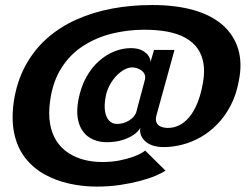

<svg xmlns="http://www.w3.org/2000/svg" viewBox="-20 -706 979 746"><path d="M355.5 19Q403 19 445.5 12.8Q488 6.5 523.8 -3Q559.5 -12.5 584.8 -23.2Q610 -34 623 -43L544 -121Q540.5 -117.5 527.8 -110.2Q515 -103 493.5 -95.5Q472 -88 442.8 -82.2Q413.5 -76.5 377 -76.5Q340.5 -76.5 307 -85Q273.5 -93.5 246 -111.5Q218.5 -129.5 200 -157.5Q181.5 -185.5 174.5 -225.2Q167.5 -265 175 -316.5Q185.5 -390 218.8 -442.2Q252 -494.5 302.5 -527.2Q353 -560 414 -575.2Q475 -590.5 541 -590.5Q591.5 -590.5 631.5 -582.8Q671.5 -575 700.8 -558.8Q730 -542.5 747.5 -517.8Q765 -493 770.5 -459.5Q776 -426 768.5 -384Q760.5 -338.5 746.8 -305.2Q733 -272 715.2 -250.8Q697.5 -229.5 676.2 -219.2Q655 -209 632.5 -209Q617 -209 605 -214Q593 -219 588 -230.2Q583 -241.5 588.5 -260L658 -512H578.5L564.5 -464Q566 -473 558.8 -486Q551.5 -499 534.2 -509Q517 -519 488 -519Q457 -519 425 -506.5Q393 -494 364.8 -469Q336.5 -444 315.5 -406.5Q294.5 -369 284.5 -318Q277 -276.5 282.2 -245.8Q287.5 -215 303 -194.5Q318.5 -174 342.2 -163.8Q366 -153.5 394.5 -153.5Q429 -153.5 456 -162Q483 -170.5 501 -183.5Q519 -196.5 525.5 -210Q522.5 -198 526.5 -184.5Q530.5 -171 541.8 -159.5Q553 -148 571.8 -141.2Q590.5 -134.5 616.5 -134.5Q651 -134.5 687.5 -143.8Q724 -153 758.8 -172.5Q793.5 -192 823.5 -222.5Q853.5 -253 875.8 -295.2Q898 -337.5 908 -392Q922 -461.5 905.2 -516Q888.5 -570.5 845 -608.8Q801.5 -647 732.2 -666.8Q663 -686.5 571.5 -686.5Q490.5 -686.5 416.2 -672.8Q342 -659 277.5 -630.2Q213 -601.5 162.5 -556.8Q112 -512 78.8 -450.8Q45.5 -389.5 33.5 -311Q23.5 -240 35.8 -185.2Q48 -130.5 78.5 -91.8Q109 -53 152.5 -28.8Q196 -4.5 248.2 7.2Q300.5 19 355.5 19ZM434.5 -224.5Q416 -224.5 404 -237.2Q392 -250 388.2 -273.2Q384.5 -296.5 390 -327Q394 -352 405.2 -373.2Q416.5 -394.5 431.5 -410.5Q446.5 -426.5 462.5 -435.2Q478.5 -444 492.5 -444Q505.5 -444 518.2 -438.8Q531 -433.5 538.5 -423.2Q546 -413 543.5 -398L509 -268.5Q502 -250.5 481 -237.5Q460 -224.5 434.5 -224.5Z"/></svg>

Font: Anybody
Style: Bold Italic
Weight: 700
Italic angle: -10°
Designer: Tyler Finck
Foundry: Etcetera Type Company
Version: Version 1.113;gftools[0.9.25]